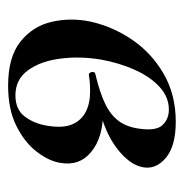

<svg xmlns="http://www.w3.org/2000/svg" viewBox="-10 -429 453 473"><g transform="rotate(90 216.5 -192.5)"><path d="M191 14Q121 14 83 -16Q45 -46 34 -92.5Q23 -139 33 -188Q45 -243 77.5 -291Q110 -339 161.5 -369Q213 -399 280 -399Q340 -399 369 -374.5Q398 -350 392 -318Q386 -285 345.5 -254Q305 -223 240 -209L255 -220Q319 -220 354.5 -190.5Q390 -161 381 -113Q376 -85 353 -55.5Q330 -26 289.5 -6Q249 14 191 14ZM215 -4Q250 -4 267.5 -27.5Q285 -51 290 -84Q296 -121 286.5 -143.5Q277 -166 256 -177Q235 -188 205 -188Q196 -188 186.5 -187.5Q177 -187 166 -185Q159 -184 157.5 -192Q156 -200 163 -201Q209 -212 236.5 -225.5Q264 -239 278.5 -259Q293 -279 297 -309Q303 -351 288 -366.5Q273 -382 250 -382Q219 -382 194 -359Q169 -336 152 -298Q135 -260 127 -216Q118 -163 124.5 -114Q131 -65 153.5 -34.5Q176 -4 215 -4Z"/></g></svg>

Font: Cormorant Garamond Light
Style: Italic
Weight: 300
Italic angle: -10°
Designer: Christian Thalmann (Catharsis Fonts)
Foundry: Catharsis Fonts
Version: Version 4.001